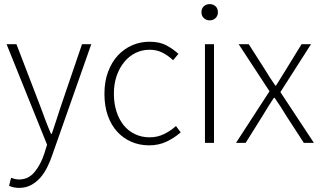

<svg xmlns="http://www.w3.org/2000/svg" viewBox="-20 -695 1561 934"><path d="M73 219Q46 219 24 209L34 170Q42 173 52 175.5Q62 178 73 178Q118 178 148 142Q178 106 196 51L209 9L12 -480H60L176 -178Q187 -148 200.5 -112Q214 -76 228 -44H232Q243 -76 254.5 -112Q266 -148 276 -178L379 -480H424L234 60Q224 90 209.5 119Q195 148 175.5 170Q156 192 130.5 205.5Q105 219 73 219Z M706 12Q659 12 619.5 -5Q580 -22 550.5 -54Q521 -86 504.5 -132.5Q488 -179 488 -239Q488 -299 506 -346.5Q524 -394 554 -426Q584 -458 623.5 -475Q663 -492 707 -492Q757 -492 790 -474Q823 -456 848 -433L822 -402Q799 -424 771 -438.5Q743 -453 708 -453Q671 -453 639.5 -437.5Q608 -422 584.5 -393.5Q561 -365 547.5 -326Q534 -287 534 -239Q534 -192 546.5 -153Q559 -114 581.5 -86Q604 -58 636.5 -42.5Q669 -27 708 -27Q746 -27 778.5 -43Q811 -59 836 -82L859 -51Q828 -24 790 -6Q752 12 706 12Z M977 0V-480H1021V0ZM1000 -596Q983 -596 971.5 -607Q960 -618 960 -635Q960 -654 971.5 -664.5Q983 -675 1000 -675Q1017 -675 1028.5 -664.5Q1040 -654 1040 -635Q1040 -618 1028.5 -607Q1017 -596 1000 -596Z M1128 0 1291 -251 1141 -480H1190L1268 -358Q1280 -338 1292.5 -318.5Q1305 -299 1319 -279H1323Q1336 -299 1347.5 -318.5Q1359 -338 1372 -358L1447 -480H1493L1344 -247L1507 0H1458L1373 -131Q1359 -154 1345 -176Q1331 -198 1316 -219H1312Q1298 -198 1284.5 -176Q1271 -154 1257 -131L1175 0Z"/></svg>

Font: CV Source Sans Light
Style: Regular
Weight: 300
Designer: Paul D. Hunt
Foundry: Adobe Systems Incorporated
Version: Version 3.001